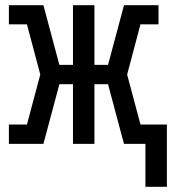

<svg xmlns="http://www.w3.org/2000/svg" viewBox="-20 -550 658 734"><path d="M618 164H536V0H454L393 -228H341V0H259V-228H207L146 0H14V-74H83L134 -265L83 -457H14V-530H146L207 -302H259V-530H341V-302H393L454 -530H586V-457H517L466 -265L517 -74H618Z"/></svg>

Font: Iosevka Slab Extended
Style: Regular
Weight: 400
Width: 7
Monospace: yes
Designer: Belleve Invis
Foundry: Belleve Invis
Version: Version 11.1.1; ttfautohint (v1.8.3)